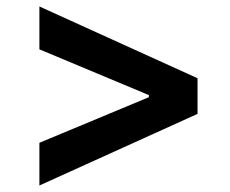

<svg xmlns="http://www.w3.org/2000/svg" viewBox="-20 -588 716 597"><path d="M594.2 -233.9 102.5 -11.2V-144L447.3 -287.6L442.9 -281.2V-297.9L447.3 -290.5L102.5 -434.6V-567.9L594.2 -344.7Z"/></svg>

Font: Inter Cardless
Style: Bold
Weight: 700
Designer: Rasmus Andersson
Foundry: rsms
Version: Version 4.001;git-9221beed3